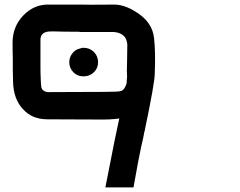

<svg xmlns="http://www.w3.org/2000/svg" viewBox="-20 -820 1048 840"><path d="M534 -455Q534 -458 534.5 -468.5Q535 -479 536 -484L535 -511Q536 -529 536 -555L537 -627Q534 -654 518 -666Q503 -678 478 -680H333L325 -681Q294 -681 262 -681.5Q230 -682 220.5 -682.5Q211 -683 192 -682Q157 -678 157 -646V-519Q157 -514 157.5 -493.5Q158 -473 159 -457Q160 -441 161 -437L166 -427Q178 -417 190 -417Q214 -417 304 -417.5Q394 -418 434 -418Q500 -418 510 -422Q525 -427 534 -455ZM441 0 481 -203 497 -279Q498 -283 499.5 -290.5Q501 -298 502 -302Q494 -300 489 -300Q462 -297 433 -297Q394 -297 303.5 -297.5Q213 -298 188 -298Q121 -298 82 -341Q38 -386 37 -466Q36 -483 36 -514V-565Q35 -589 35 -636Q36 -705 82.5 -753Q129 -801 193 -800H323H329Q373 -799 420.5 -799.5Q468 -800 479 -800Q525 -800 576 -767Q647 -723 654 -653Q661 -593 657 -497Q657 -458 614 -253L613 -247Q610 -240 609 -229L605 -210Q599 -181 597 -175Q588 -127 584 -110L564 0ZM345 -611Q372 -611 390 -593.5Q408 -576 409 -550Q410 -524 392.5 -505.5Q375 -487 348 -486Q320 -485 301.5 -503.5Q283 -522 283 -548Q283 -569 296.5 -586.5Q310 -604 331 -608Q337 -611 345 -611Z"/></svg>

Font: FoundationLogo
Style: Medium
Weight: 500
Version: Version 0.3